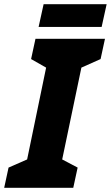

<svg xmlns="http://www.w3.org/2000/svg" viewBox="-52 -900 531 920"><path d="M-32 0 -11 -97 78 -136 169 -576 97 -617 118 -714H451L430 -617L338 -576L246 -136L320 -97L299 0ZM133 -771 157 -880H459L435 -771Z"/></svg>

Font: Noto Sans Disp ExtBd
Style: Italic
Weight: 800
Italic angle: -12°
Designer: Monotype Design Team
Foundry: Monotype Imaging Inc.
Version: Version 2.000;GOOG;noto-source:20170915:90ef993387c0